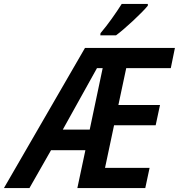

<svg xmlns="http://www.w3.org/2000/svg" viewBox="-82 -958 911 978"><path d="M430 -789 429 -778H509C554 -811 642 -893 671 -929V-938H538C509 -892 467 -832 430 -789ZM-62 0H68L178 -193H353L312 0H658L680 -103H453L499 -320H711L733 -423H521L561 -611H788L809 -714H351ZM238 -298 412 -611H441L375 -298Z"/></svg>

Font: Noto Sans SemiCondensed SemiBold
Style: Italic
Weight: 600
Width: 4
Italic angle: -12°
Designer: Monotype Design Team
Foundry: Monotype Imaging Inc.
Version: Version 2.013